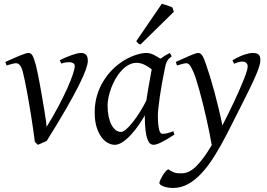

<svg xmlns="http://www.w3.org/2000/svg" viewBox="-20 -732 1388 997"><path d="M436 -416Q436 -400.4 425.3 -369.6Q414.6 -338.9 389.6 -289.1Q364.7 -239.3 324 -168.2Q283.2 -97.2 223.1 -1Q218.8 1.5 212.9 4.2Q207 6.8 200.7 9.5Q194.3 12.2 188 15.1Q181.6 18.1 176.8 20L161.1 4.9Q157.7 -22.5 152.8 -56.4Q147.9 -90.3 142.3 -126.2Q136.7 -162.1 130.4 -198.2Q124 -234.4 118.2 -266.1Q112.3 -297.9 106.7 -323.2Q101.1 -348.6 97.2 -363.8Q93.3 -377 88.9 -384.8Q84.5 -392.6 79.8 -397Q75.2 -401.4 70.8 -402.6Q66.4 -403.8 62 -403.8Q57.6 -403.8 49.6 -401.9Q41.5 -399.9 33.7 -397.7Q25.9 -395.5 20 -393.8Q14.2 -392.1 14.2 -392.1L7.8 -410.2Q28.3 -419.4 47.4 -428Q66.4 -436.5 82 -442.9Q97.7 -449.2 109.4 -453.1Q121.1 -457 127 -457Q134.3 -457 139.4 -453.9Q144.5 -450.7 148.7 -443.4Q152.8 -436 157 -424.1Q161.1 -412.1 166 -395Q169.4 -382.8 175 -355.7Q180.7 -328.6 186.8 -294.9Q192.9 -261.2 199.2 -224.9Q205.6 -188.5 210.7 -156.7Q215.8 -125 219 -102.3Q222.2 -79.6 222.2 -73.2Q258.3 -131.8 285.6 -184.1Q313 -236.3 331.3 -277.6Q349.6 -318.8 358.9 -347.7Q368.2 -376.5 368.2 -389.2Q368.2 -398.9 359.9 -404.1Q351.6 -409.2 337.9 -409.2Q329.6 -409.2 319.6 -407.5Q309.6 -405.8 298.8 -401.9L290 -418.9Q303.7 -426.3 319.6 -433.1Q335.4 -439.9 350.6 -445.3Q365.7 -450.7 378.7 -453.9Q391.6 -457 399.9 -457Q417 -457 426.5 -448.2Q436 -439.5 436 -416Z M739.7 -209.5Q743.2 -231.9 747.3 -256.6Q751.5 -281.2 755.4 -303.5Q759.3 -325.7 762.7 -343.8Q766.1 -361.8 767.6 -371.1V-372.1Q760.3 -377.9 751.5 -383.8Q742.7 -389.6 732.9 -394.5Q723.1 -399.4 712.4 -402.6Q701.7 -405.8 689.9 -405.8Q667.5 -405.8 647.7 -394.8Q627.9 -383.8 611.1 -365.7Q594.2 -347.7 580.8 -324.5Q567.4 -301.3 558.1 -276.6Q548.8 -252 543.7 -228Q538.6 -204.1 538.6 -185.1Q538.6 -153.3 543.9 -127.9Q549.3 -102.5 558.6 -84.5Q567.9 -66.4 580.6 -56.6Q593.3 -46.9 607.9 -46.9Q619.6 -46.9 636.2 -61.5Q652.8 -76.2 671.1 -99.6Q689.5 -123 707.5 -152.1Q725.6 -181.2 739.7 -209.5ZM846.7 -411.1Q845.7 -410.2 845.7 -410.2Q842.3 -403.3 839.8 -394Q837.4 -384.8 835 -371.1Q827.6 -335.9 821 -299.1Q814.5 -262.2 809.8 -229.5Q805.2 -196.8 802.5 -171.9Q799.8 -147 799.8 -136.2Q799.8 -108.4 801.5 -89.4Q803.2 -70.3 806.2 -58.8Q809.1 -47.4 813.5 -42.2Q817.9 -37.1 823.7 -37.1Q833.5 -37.1 846.9 -39.8Q860.4 -42.5 879.9 -50.8L885.7 -33.2Q843.3 -5.4 817.1 7.3Q791 20 776.9 20Q768.1 20 760 13.9Q752 7.8 745.6 -9Q739.3 -25.9 735.6 -55.7Q731.9 -85.4 731.9 -132.8Q719.2 -110.4 700.9 -83.7Q682.6 -57.1 661.6 -33.9Q640.6 -10.7 618.4 4.6Q596.2 20 575.7 20Q559.6 20 541.3 10.7Q522.9 1.5 507.6 -18.8Q492.2 -39.1 481.9 -71Q471.7 -103 471.7 -148.9Q471.7 -187.5 480.7 -224.4Q489.7 -261.2 507.8 -294.9Q525.9 -328.6 552 -358.2Q578.1 -387.7 612.8 -411.1Q626 -419.9 641.8 -428.2Q657.7 -436.5 674.6 -442.9Q691.4 -449.2 708 -453.1Q724.6 -457 739.7 -457Q750 -457 759.8 -454.3Q769.5 -451.7 778.6 -447.3Q787.6 -442.9 796.4 -437.5Q805.2 -432.1 813 -427.2Q824.2 -435.5 836.7 -443.1Q849.1 -450.7 861.8 -457L871.6 -439.9Q861.8 -432.1 856 -426Q850.1 -419.9 846.2 -411.1H846.7ZM882.8 -670.9 709.5 -501Q701.7 -502.9 698 -506.3Q694.3 -509.8 687.5 -518.1L820.3 -712.4Q825.2 -710.9 832.8 -708.7Q840.3 -706.5 848.6 -703.9Q856.9 -701.2 864.3 -698.2Q871.6 -695.3 875.5 -692.9Z M1332 -419.9Q1332 -403.3 1323 -377.2Q1314 -351.1 1293.7 -307.4Q1273.4 -263.7 1240.5 -198.7Q1207.5 -133.8 1160.2 -40Q1127.4 23.9 1095 76.2Q1062.5 128.4 1028.3 165.8Q994.1 203.1 957 223.6Q919.9 244.1 878.4 244.1Q863.8 244.1 850.8 241.7Q837.9 239.3 828.4 235.6Q818.8 231.9 813.2 227.5Q807.6 223.1 807.6 219.2Q807.6 213.4 812.3 202.9Q816.9 192.4 823.7 180.9Q830.6 169.4 838.6 159.9Q846.7 150.4 853.5 147Q865.2 154.8 874.3 159.2Q883.3 163.6 891.1 165.5Q898.9 167.5 906.7 167.7Q914.6 168 923.3 168Q962.9 168 1000.7 129.6Q1038.6 91.3 1079.6 21.5Q1074.7 -6.8 1067.6 -42.5Q1060.5 -78.1 1052 -115.7Q1043.5 -153.3 1034.2 -191.2Q1024.9 -229 1015.6 -262.2Q1006.3 -295.4 997.8 -322Q989.3 -348.6 981.9 -363.8Q970.7 -388.7 962.9 -396.2Q955.1 -403.8 946.8 -403.8Q942.4 -403.8 934.3 -401.9Q926.3 -399.9 918.5 -397.7Q910.6 -395.5 904.8 -393.8Q898.9 -392.1 898.9 -392.1L893.1 -410.2Q913.6 -419.4 932.1 -428Q950.7 -436.5 965.6 -442.9Q980.5 -449.2 991.7 -453.1Q1002.9 -457 1008.8 -457Q1015.6 -457 1020.8 -453.6Q1025.9 -450.2 1030.8 -442.9Q1035.6 -435.5 1040.3 -423.6Q1044.9 -411.6 1050.8 -395Q1060.1 -368.7 1071 -332.8Q1082 -296.9 1093.3 -255.4Q1104.5 -213.9 1115.2 -169.2Q1126 -124.5 1134.8 -80.6Q1150.4 -111.3 1166.3 -143.3Q1182.1 -175.3 1196.8 -206.5Q1211.4 -237.8 1223.9 -266.4Q1236.3 -294.9 1245.8 -318.8Q1255.4 -342.8 1260.7 -360.1Q1266.1 -377.4 1266.1 -386.2Q1266.1 -410.6 1240.2 -412.1Q1224.6 -413.6 1195.8 -400.9L1187 -418.9Q1222.2 -439.5 1248.8 -448.2Q1275.4 -457 1292 -457Q1300.3 -457 1307.6 -455.8Q1314.9 -454.6 1320.3 -450.7Q1325.7 -446.8 1328.9 -439.5Q1332 -432.1 1332 -419.9Z"/></svg>

Font: Gentium
Style: Italic
Weight: 400
Italic angle: -7°
Designer: J. Victor Gaultney
Version: Version 1.02; 2005; OFL release